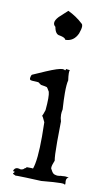

<svg xmlns="http://www.w3.org/2000/svg" viewBox="-90 -836 504 885"><g transform="rotate(10 162.5 -394.0)"><path d="M169 3Q234 -3 260 -3Q274 -3 276 -1Q278 1 279 1Q281 1 281 -5L280 -16Q280 -30 291 -35Q279 -37 273 -37L260 -36H254Q246 -34 239 -34Q233 -34 224 -37Q215 -40 207 -57Q204 -59 204 -65Q204 -76 214 -100Q210 -119 210 -188L211 -283Q206 -298 206 -314Q206 -326 209 -339Q206 -385 206 -416Q206 -457 211 -475Q208 -496 208 -508Q208 -518 210 -523Q194 -524 194 -526L189 -518Q185 -522 177 -522Q158 -522 102 -498Q46 -474 42.5 -472Q39 -470 37 -461L36 -454Q36 -450 38.5 -447Q41 -444 77 -443L91 -433Q117 -429 117 -428H118Q121 -428 132 -408Q135 -397 135 -376Q135 -354 132 -322Q125 -300 121 -293Q124 -293 136 -266L137 -199Q137 -89 122 -47Q121 -48 92 -48Q90 -43 82 -40Q80 -35 67 -33Q57 -36 51 -36Q44 -36 39 -31Q34 -26 33 -19H35Q41 -19 41 -17Q41 -14 35 -9V-8Q35 -6 50 0H49Q49 -1 57 -1Q81 -1 169 3ZM165 -657Q205 -657 223 -697Q231 -719 231 -731Q231 -739 227 -743Q195 -773 156 -791L117 -755Q101 -738 101 -725Q101 -715 110 -708Q116 -673 137 -672Q163 -667 165 -657Z"/></g></svg>

Font: Xiaobo Songti 小帛宋体
Style: Regular
Weight: 400
Version: Version 1.501;March 17, 2024;FontCreator 14.0.0.2814 64-bit